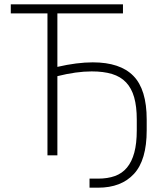

<svg xmlns="http://www.w3.org/2000/svg" viewBox="-20 -720 775 890"><path d="M200 -658H30V-700H550V-658H246V-410Q337 -431 410 -431Q537 -431 598.5 -368Q660 -305 660 -166V-116Q660 22 601 86Q542 150 435 150H395V108H435Q479 108 512.5 96Q546 84 568.5 57Q591 30 602.5 -12.5Q614 -55 614 -116V-166Q614 -226 602 -268.5Q590 -311 564.5 -338Q539 -365 499.5 -377Q460 -389 405 -389Q334 -389 246 -367V0H200Z"/></svg>

Font: PT Root UI Light
Style: Regular
Weight: 300
Designer: Vitaly Kuzmin
Foundry: ParaType Ltd.
Version: Version 2.000G